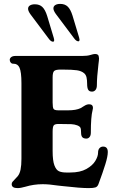

<svg xmlns="http://www.w3.org/2000/svg" viewBox="-20 -955 619 985"><path d="M40 -10Q40 -17 44 -22Q48 -27 55.5 -34.5Q63 -42 70 -50Q81 -63 85.5 -85Q90 -107 90 -140V-528Q90 -586 80 -608Q71 -628 50 -628H48Q40 -628 35 -634Q30 -640 30 -648Q30 -656 37.5 -662Q45 -668 60 -668H403Q428 -668 444 -673Q460 -678 467 -678Q483 -678 486 -668Q488 -660 488 -656Q488 -646 485 -625Q477 -558 477 -518Q477 -502 470 -493.5Q463 -485 452 -485Q438 -485 432.5 -494.5Q427 -504 427 -525Q427 -544 424 -557.5Q421 -571 412 -579Q398 -591 374.5 -594.5Q351 -598 301 -598H290Q265 -598 257.5 -590.5Q250 -583 250 -558V-429Q250 -403 255 -396Q260 -389 280 -389H329Q370 -389 393 -400Q399 -403 412 -411.5Q425 -420 437 -420Q457 -420 457 -401Q457 -398 455 -390Q446 -356 446 -274Q446 -260 439.5 -252Q433 -244 423 -244Q409 -244 402.5 -251Q396 -258 396 -274Q396 -293 392.5 -300Q389 -307 376 -312Q363 -317 346 -318Q329 -319 280 -319Q261 -319 255.5 -311.5Q250 -304 250 -279V-180Q250 -131 259 -107Q268 -83 282.5 -76.5Q297 -70 320 -70H340Q391 -70 423 -88Q455 -106 469 -129.5Q483 -153 483 -171Q483 -187 490.5 -195Q498 -203 509 -203Q533 -203 533 -175Q533 -153 520.5 -112.5Q508 -72 485 -10Q480 3 469.5 6.5Q459 10 435 10Q392 10 305 0L277 -3Q232 -10 199 -10Q153 -10 110 3Q86 10 70 10Q40 10 40 -10ZM229 -758 136 -882Q124 -899 124 -910Q124 -921 133.5 -927Q143 -933 159 -933Q183 -933 197.5 -919Q212 -905 222 -873L256 -760L258 -750Q258 -741 252 -741Q241 -741 229 -758ZM254 -912Q254 -923 263.5 -929Q273 -935 289 -935Q313 -935 327.5 -921Q342 -907 352 -875L386 -762L388 -752Q388 -743 382 -743Q371 -743 359 -760L266 -884Q254 -901 254 -912Z"/></svg>

Font: Raigarh
Style: Bold
Weight: 700
Designer: jaikishan Patel
Foundry: MagicType
Version: Version 1.000